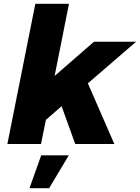

<svg xmlns="http://www.w3.org/2000/svg" viewBox="-20 -762 740 1016"><path d="M700 -541 445 -321 585 0H378L306 -200L223 -128L197 0H19L167 -742H345L269 -360L477 -541ZM198 60H344L240 234H136Z"/></svg>

Font: Gontserrat
Style: Bold Italic
Weight: 700
Italic angle: -11.3°
Designer: Julieta Ulanovsky
Foundry: Julieta Ulanovsky
Version: Version 6.001